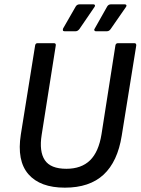

<svg xmlns="http://www.w3.org/2000/svg" viewBox="-20 -854 648 885"><path d="M279 11Q165 11 111 -51Q57 -113 76 -234L142 -645Q144 -655 153 -655H228Q239 -655 237 -644L172 -232Q160 -156 186.5 -116Q213 -76 286 -76Q355 -76 395 -115Q435 -154 448 -236L512 -645Q514 -655 524 -655H599Q609 -655 608 -644L541 -228Q522 -109 457.5 -49Q393 11 279 11ZM277 -710Q271 -710 270 -714Q269 -718 271 -723L329 -824Q335 -834 347 -834H411Q416 -834 417.5 -830Q419 -826 415 -821L346 -720Q338 -710 329 -710ZM421 -710Q417 -710 415 -714Q413 -718 417 -723L474 -824Q480 -834 491 -834H555Q561 -834 562.5 -830Q564 -826 560 -821L490 -720Q483 -710 473 -710Z"/></svg>

Font: Sofia Sans Semi Condensed SemiBold
Style: Italic
Weight: 600
Italic angle: -9°
Version: Version 4.100